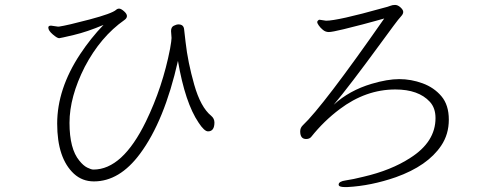

<svg xmlns="http://www.w3.org/2000/svg" viewBox="-20 -733 2040 779"><path d="M850 -236Q850 -200 824 -200Q809 -200 786 -235Q731 -316 702 -486Q647 -242 548 -109Q465 3 361 3Q314 3 280 -28Q212 -91 212 -231.5Q212 -372 305 -513Q348 -578 400 -632Q334 -604 279 -591Q224 -578 220 -578Q212 -578 194 -593.5Q176 -609 176 -621Q176 -629 187 -629L215 -625H219Q253 -630 343.5 -654Q434 -678 451 -693Q456 -698 463.5 -698Q471 -698 483 -687.5Q495 -677 495 -668Q495 -659 485 -652Q388 -584 324 -462Q262 -340 262 -234.5Q262 -129 302 -81Q318 -61 334 -53Q350 -45 359 -45Q477 -45 572 -240Q640 -380 670 -535Q676 -569 676 -579L674 -607Q674 -623 685 -628.5Q696 -634 704 -634Q725 -634 727 -614Q729 -597 733 -562Q742 -481 768 -389.5Q794 -298 837 -263Q850 -252 850 -236Z M1276 -653 1303 -649Q1350 -649 1532 -700Q1556 -706 1564 -709.5Q1572 -713 1583 -713Q1594 -713 1605 -703Q1616 -693 1616 -684.5Q1616 -676 1607 -666.5Q1598 -657 1576.5 -628Q1555 -599 1525 -558Q1397 -383 1334 -308Q1397 -366 1488 -393Q1552 -412 1600 -412Q1648 -412 1694.5 -395Q1741 -378 1771 -342.5Q1801 -307 1801 -247.5Q1801 -188 1770 -142Q1715 -60 1586 -14Q1485 21 1389 26H1379Q1354 26 1354 16Q1354 3 1382.5 -1Q1411 -5 1455 -16Q1567 -42 1644 -92Q1747 -157 1747 -254Q1747 -295 1724 -320Q1678 -370 1584 -370Q1464 -370 1358 -290Q1294 -242 1243 -178Q1236 -169 1222 -169Q1198 -169 1198 -200Q1198 -214 1208 -224Q1290 -301 1539 -658Q1529 -655 1505 -648.5Q1481 -642 1451.5 -634Q1422 -626 1374.5 -614.5Q1327 -603 1314 -603Q1301 -603 1290.5 -611.5Q1280 -620 1273.5 -629.5Q1267 -639 1267 -643Q1267 -647 1270.5 -650Q1274 -653 1276 -653Z"/></svg>

Font: LXGW WenKai Lite Light
Style: Regular
Weight: 300
Designer: LXGW / Fontworks Inc.
Foundry: LXGW / Fontworks Inc.
Version: Version 1.511; March 25, 2025